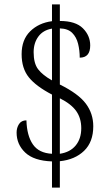

<svg xmlns="http://www.w3.org/2000/svg" viewBox="-20 -780 512 879"><path d="M218 -41Q135 -44 95.5 -81.5Q56 -119 56 -173Q56 -195 67 -212Q78 -229 101 -229Q103 -159 130.5 -119Q158 -79 218 -76V-347Q145 -385 112 -426Q79 -467 79 -532Q79 -598 118 -636.5Q157 -675 218 -683V-760H254V-684Q326 -684 359.5 -650.5Q393 -617 393 -572Q393 -516 345 -516Q345 -549 337.5 -579.5Q330 -610 310.5 -629.5Q291 -649 254 -650V-393Q339 -351 373 -305.5Q407 -260 407 -202Q407 -130 365 -89.5Q323 -49 254 -42V79H218ZM218 -649Q177 -642 155.5 -612.5Q134 -583 134 -541Q134 -490 154.5 -463Q175 -436 218 -412ZM254 -76Q301 -83 326.5 -114Q352 -145 352 -193Q352 -239 329 -271.5Q306 -304 254 -330Z"/></svg>

Font: Noto Serif Condensed Light
Style: Regular
Weight: 300
Width: 3
Designer: Monotype Design Team
Foundry: Monotype Imaging Inc.
Version: Version 2.013